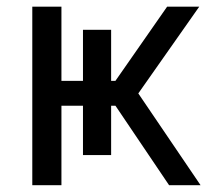

<svg xmlns="http://www.w3.org/2000/svg" viewBox="-20 -544 649 566"><path d="M75.2 2V-524.4H161.1V-305.7H224.6V-456.1H307.6V-305.7H320.3L472.7 -524.4H567.4L387.7 -268.6L571.3 2H478.5L320.3 -232.4H307.6V-86.9H224.6V-232.4H161.1V2Z"/></svg>

Font: Gen Shin Gothic Regular
Style: Regular
Weight: 400
Designer: [Source Han Sans]
Ryoko NISHIZUKA  (kana & ideographs); Paul D. Hunt (Latin, Greek & Cyrillic); Wenlong ZHANG  (bopomofo
Version: Version 1.002.20150607